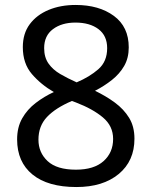

<svg xmlns="http://www.w3.org/2000/svg" viewBox="-20 -744 612 774"><path d="M285 -724Q379 -724 439 -680Q499 -636 499 -553Q499 -510 480.5 -478Q462 -446 431 -421.5Q400 -397 363 -378Q407 -357 443 -330.5Q479 -304 500.5 -269Q522 -234 522 -185Q522 -95 458.5 -42.5Q395 10 288 10Q173 10 111 -40.5Q49 -91 49 -182Q49 -231 69.5 -267Q90 -303 124 -329Q158 -355 197 -373Q145 -403 108.5 -445.5Q72 -488 72 -554Q72 -609 100 -646.5Q128 -684 176 -704Q224 -724 285 -724ZM284 -653Q229 -653 193.5 -626.5Q158 -600 158 -550Q158 -513 175.5 -488Q193 -463 223 -445.5Q253 -428 289 -412Q341 -434 376.5 -465Q412 -496 412 -550Q412 -600 377 -626.5Q342 -653 284 -653ZM135 -181Q135 -129 172 -94.5Q209 -60 286 -60Q359 -60 397.5 -94.5Q436 -129 436 -184Q436 -236 395 -270.5Q354 -305 286 -331L270 -337Q204 -309 169.5 -272.5Q135 -236 135 -181Z"/></svg>

Font: Noto Sans Tifinagh SIL
Style: Regular
Weight: 400
Designer: JamraPatel
Foundry: JamraPatel LLC
Version: Version 2.006; ttfautohint (v1.8.4.7-5d5b)